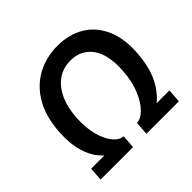

<svg xmlns="http://www.w3.org/2000/svg" viewBox="-160 -836 1014 1014"><g transform="rotate(-45 346.5 -329.5)"><path d="M296 -22.5Q251.5 -22.5 210.5 -40Q169.5 -57.5 137.2 -94Q105 -130.5 87.8 -187.5Q70.5 -244.5 74.5 -324Q80 -433.5 122.2 -508.5Q164.5 -583.5 234.2 -622Q304 -660.5 390 -660.5Q477 -660.5 541 -621.5Q605 -582.5 637.2 -507.5Q669.5 -432.5 660 -324Q651 -219.5 611.2 -152.8Q571.5 -86 514.2 -54.2Q457 -22.5 395.5 -22.5L399 -75.5Q428 -75.5 459.2 -106.5Q490.5 -137.5 513.5 -193.8Q536.5 -250 541 -325Q548 -439 504.8 -498Q461.5 -557 383.5 -557Q302.5 -557 251.8 -495Q201 -433 193 -324Q188 -248.5 203.5 -192.5Q219 -136.5 245.5 -106Q272 -75.5 299 -75.5ZM51.5 0.5 57 -75.5H299L294 0.5ZM393.5 0.5 399 -75.5H641.5L636 0.5Z"/></g></svg>

Font: Karla
Style: Bold Italic
Weight: 700
Italic angle: -8°
Designer: Jonathan Pinhorn
Version: Version 2.004;gftools[0.9.33]